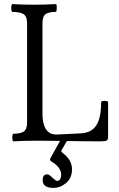

<svg xmlns="http://www.w3.org/2000/svg" viewBox="-20 -686 580 936"><path d="M45 3Q42 3 40.5 -6Q39 -15 40.5 -24.5Q42 -34 45 -34Q79 -34 95.5 -44.5Q112 -55 112 -89V-572Q112 -607 94 -617.5Q76 -628 41 -628Q37 -628 35.5 -637.5Q34 -647 35.5 -656.5Q37 -666 41 -666Q94 -663 146 -663Q198 -663 252 -666Q256 -666 256.5 -656.5Q257 -647 256 -637.5Q255 -628 252 -628Q219 -628 203 -617.5Q187 -607 187 -572V-131Q187 -84 203.5 -57Q220 -30 256 -30L376 -36Q426 -39 449.5 -75Q473 -111 473 -187Q473 -192 481.5 -193.5Q490 -195 498.5 -193.5Q507 -192 507 -187V-18Q507 -5 500 -1Q493 3 470 3Q390 3 309.5 1.5Q229 0 149 0Q98 0 45 3ZM240 230Q188 230 188 192Q188 164 210 164Q220 164 235 180Q253 196 257 196Q278 196 278 165Q278 130 232 102Q224 97 224 93Q224 89 226 85L276 -5H310L282 43Q279 46 279 51Q279 55 286 60Q331 94 331 139Q331 182 302.5 206Q274 230 240 230Z"/></svg>

Font: Junicode Two Beta Condensed
Style: Regular
Weight: 400
Width: 3
Designer: Peter S. Baker
Foundry: Briery Creek Software
Version: Version 1.053; ttfautohint (v1.8.4)